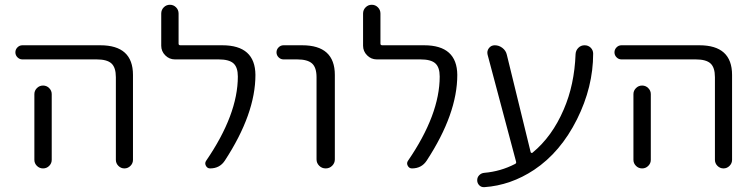

<svg xmlns="http://www.w3.org/2000/svg" viewBox="-20 -733 3178 810"><path d="M198.2 -335.9V-95.7V-58.6Q198.2 -43.9 187.5 -33.2Q176.8 -22.5 161.6 -22.5Q146.5 -22.5 135.7 -33.2Q125 -43.9 125 -58.6V-95.7V-335.9Q125 -350.6 135.7 -361.3Q146.5 -372.1 161.6 -372.1Q176.8 -372.1 187.5 -361.3Q198.2 -350.6 198.2 -335.9ZM74.2 -482.4Q62.5 -482.4 53.7 -491.2Q44.9 -500 44.9 -512.2Q44.9 -524.4 53.7 -533.2Q62.5 -542 74.2 -542H403.3Q541 -542 541 -417V-58.6Q541 -43.9 530.3 -33.2Q519.5 -22.5 504.9 -22.5Q490.2 -22.5 479.5 -33.2Q468.8 -43.9 468.8 -58.6V-407.2Q468.8 -448.2 450.2 -465.3Q431.6 -482.4 387.7 -482.4Z M918 -542Q1056.6 -542 1057.6 -417Q1057.6 -252.9 928.7 -55.7Q907.2 -22.5 866.2 -22.5Q854.5 -22.5 848.6 -33.7Q842.8 -44.9 849.6 -54.7Q983.4 -250 983.4 -410.2Q983.4 -449.2 964.8 -465.8Q946.3 -482.4 902.3 -482.4H717.8Q694.3 -482.4 677.2 -499.5Q660.2 -516.6 660.2 -540V-675.8Q660.2 -691.4 670.9 -702.1Q681.6 -712.9 696.8 -712.9Q711.9 -712.9 722.7 -702.1Q733.4 -691.4 733.4 -675.8V-548.8Q733.4 -542 741.2 -542Z M1175.8 -482.4Q1164.1 -482.4 1155.3 -491.2Q1146.5 -500 1146.5 -512.2Q1146.5 -524.4 1155.3 -533.2Q1164.1 -542 1175.8 -542H1254.9Q1392.6 -542 1392.6 -417V-60.5Q1392.6 -44.9 1381.3 -33.7Q1370.1 -22.5 1354 -22.5Q1337.9 -22.5 1326.7 -33.7Q1315.4 -44.9 1315.4 -60.5V-407.2Q1315.4 -448.2 1296.4 -465.3Q1277.3 -482.4 1233.4 -482.4Z M1769.5 -542Q1908.2 -542 1909.2 -417Q1909.2 -252.9 1780.3 -55.7Q1758.8 -22.5 1717.8 -22.5Q1706.1 -22.5 1700.2 -33.7Q1694.3 -44.9 1701.2 -54.7Q1835 -250 1835 -410.2Q1835 -449.2 1816.4 -465.8Q1797.9 -482.4 1753.9 -482.4H1569.3Q1545.9 -482.4 1528.8 -499.5Q1511.7 -516.6 1511.7 -540V-675.8Q1511.7 -691.4 1522.5 -702.1Q1533.2 -712.9 1548.3 -712.9Q1563.5 -712.9 1574.2 -702.1Q1585 -691.4 1585 -675.8V-548.8Q1585 -542 1592.8 -542Z M2218.8 -90.8Q2219.7 -88.9 2222.2 -87.9Q2224.6 -86.9 2226.6 -88.9Q2309.6 -157.2 2358.4 -271.5Q2403.3 -375 2408.2 -504.9Q2409.2 -520.5 2419.9 -531.2Q2430.7 -542 2446.3 -542Q2461.9 -542 2472.7 -531.2Q2482.4 -520.5 2482.4 -506.8Q2482.4 -366.2 2414.1 -229.5Q2344.7 -90.8 2233.4 -16.6Q2134.8 48.8 2023.4 56.6Q2022.5 56.6 2021.5 56.6Q2009.8 56.6 2002 48.8Q1993.2 40 1993.2 27.3Q1993.2 14.6 2002 5.9Q2010.7 -2.9 2023.4 -3.9Q2091.8 -9.8 2152.3 -41Q2159.2 -43.9 2157.2 -50.8L2037.1 -502Q2033.2 -517.6 2042.5 -529.8Q2051.8 -542 2067.4 -542Q2085 -542 2099.6 -530.8Q2114.3 -519.5 2118.2 -502Z M2725.6 -335.9V-95.7V-58.6Q2725.6 -43.9 2714.8 -33.2Q2704.1 -22.5 2689 -22.5Q2673.8 -22.5 2663.1 -33.2Q2652.3 -43.9 2652.3 -58.6V-95.7V-335.9Q2652.3 -350.6 2663.1 -361.3Q2673.8 -372.1 2689 -372.1Q2704.1 -372.1 2714.8 -361.3Q2725.6 -350.6 2725.6 -335.9ZM2601.6 -482.4Q2589.8 -482.4 2581.1 -491.2Q2572.3 -500 2572.3 -512.2Q2572.3 -524.4 2581.1 -533.2Q2589.8 -542 2601.6 -542H2930.7Q3068.4 -542 3068.4 -417V-58.6Q3068.4 -43.9 3057.6 -33.2Q3046.9 -22.5 3032.2 -22.5Q3017.6 -22.5 3006.8 -33.2Q2996.1 -43.9 2996.1 -58.6V-407.2Q2996.1 -448.2 2977.5 -465.3Q2959 -482.4 2915 -482.4Z"/></svg>

Font: Gen Jyuu Gothic Normal
Style: Regular
Weight: 300
Designer: [Source Han Sans]
Ryoko NISHIZUKA  (kana & ideographs); Paul D. Hunt (Latin, Greek & Cyrillic); Wenlong ZHANG  (bopomofo
Version: Version 1.002.20150607